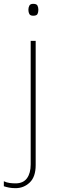

<svg xmlns="http://www.w3.org/2000/svg" viewBox="-70 -741 297 1001"><path d="M78 -690Q78 -702 83 -711.5Q88 -721 103 -721Q121 -721 125.5 -711.5Q130 -702 130 -690Q130 -677 125.5 -668Q121 -659 103 -659Q88 -659 83 -668Q78 -677 78 -690ZM11 240Q-8 240 -23 237Q-38 234 -50 230V204Q-35 211 -19.5 213Q-4 215 11 215Q51 215 70.5 188.5Q90 162 90 116V-528H116V120Q116 181 85 210.5Q54 240 11 240Z"/></svg>

Font: Noto Sans Devanagari Thin
Style: Regular
Weight: 100
Designer: Jelle Bosma - Monotype Design Team
Foundry: Monotype Imaging Inc.
Version: Version 2.004; ttfautohint (v1.8.4.7-5d5b)